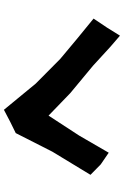

<svg xmlns="http://www.w3.org/2000/svg" viewBox="151 -843 624 966"><g transform="rotate(-90 463.0 -360.0)"><path d="M66.4 -216.8 119.1 -165 177.7 -125 263.7 -273.4 364.3 -427.7 477.5 -318.4 615.2 -204.1 710 -117.2 766.6 -68.4 806.6 -132.8 852.5 -201.2 751 -284.2 649.4 -369.1 525.4 -492.2 393.6 -652.3 332 -620.1 276.4 -592.8 182.6 -408.2Z"/></g></svg>

Font: MaokenAssortedSans-TC
Style: Regular
Weight: 500
Version: Version 0.83